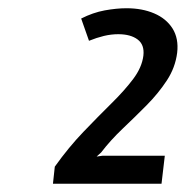

<svg xmlns="http://www.w3.org/2000/svg" viewBox="-20 -756 451 466"><path d="M108.5 -310 113 -351.5Q146.5 -398.5 182.5 -436Q218.5 -473.5 250.2 -504.8Q282 -536 303.2 -564.2Q324.5 -592.5 328 -621Q331 -647.5 314 -660.2Q297 -673 267 -673Q250 -673 232.2 -668.8Q214.5 -664.5 196 -657L177 -711Q205.5 -725.5 234.2 -730.8Q263 -736 287 -736Q325 -736 354.2 -723.5Q383.5 -711 398.8 -686.8Q414 -662.5 410 -628Q405.5 -592 385 -560.8Q364.5 -529.5 335.8 -500.5Q307 -471.5 277.5 -443.5Q248 -415.5 225.5 -386L214.5 -376L228.5 -378H380L372 -310Z"/></svg>

Font: Expletus Sans SemiBold
Style: Italic
Weight: 600
Italic angle: -7°
Version: Version 7.500